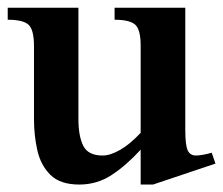

<svg xmlns="http://www.w3.org/2000/svg" viewBox="-24 -466 581 500"><path d="M537.1 -40 374.5 14.6H342.3V-76.2Q305.2 -35.6 267.1 -10.5Q229 14.6 182.6 14.6Q132.8 14.6 107.4 -10.5Q82 -35.6 73.2 -74.7Q64.5 -113.8 64.5 -155.3V-345.7Q64.5 -388.7 50.3 -401.6Q36.1 -414.6 -3.9 -414.6V-445.8H180.2V-156.2Q180.2 -111.3 192.9 -86.2Q205.6 -61 243.2 -61Q263.2 -61 288.8 -75.7Q314.5 -90.3 342.3 -120.1V-347.2Q342.3 -389.2 327.9 -401.9Q313.5 -414.6 274.4 -414.6V-445.8H458.5V-127.9Q458.5 -88.9 464.6 -75Q470.7 -61 486.3 -61Q494.1 -61 506.1 -63.2Q518.1 -65.4 527.3 -68.4Z"/></svg>

Font: Awami Nastaliq
Style: Bold
Weight: 700
Designer: Peter Martin, SIL International
Foundry: SIL International
Version: Version 3.100